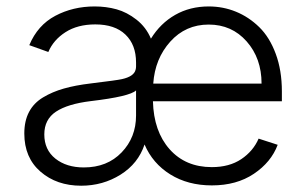

<svg xmlns="http://www.w3.org/2000/svg" viewBox="-20 -573 963 605"><path d="M647.5 11.2Q572.3 11.2 516.6 -23.4Q460.9 -58.1 435.5 -117.7Q415.5 -57.6 359.9 -22.7Q304.2 12.2 235.8 12.2Q158.7 12.2 107.7 -32Q56.6 -76.2 56.6 -152.3Q56.6 -191.9 71.5 -220.2Q86.4 -248.5 115.7 -266.1Q145 -283.7 180.9 -293.9Q216.8 -304.2 266.1 -310.1Q350.1 -320.3 364.3 -323.7Q401.9 -332 407.2 -353Q408.7 -357.9 408.7 -363.3V-376Q408.7 -432.1 375.2 -464.1Q341.8 -496.1 280.3 -496.1Q224.6 -496.1 186.5 -471.7Q148.4 -447.3 132.3 -409.2L72.3 -430.7Q98.6 -493.7 154.3 -523.2Q210 -552.7 278.3 -552.7Q314.5 -552.7 347.2 -543.7Q379.9 -534.7 410.2 -511Q440.4 -487.3 455.6 -451.2Q485.4 -499.5 532 -526.1Q578.6 -552.7 637.7 -552.7Q683.1 -552.7 723.6 -536.1Q764.2 -519.5 796.9 -487.5Q829.6 -455.6 848.9 -403.3Q868.2 -351.1 868.2 -285.2V-253.9H461.9Q464.4 -159.2 514.4 -102.8Q564.5 -46.4 647.5 -46.4Q702.6 -46.4 740.2 -71.5Q777.8 -96.7 794.9 -136.2L855 -116.7Q834.5 -62 780 -25.4Q725.6 11.2 647.5 11.2ZM462.9 -309.6H804.2Q804.2 -389.2 757.3 -442.4Q710.4 -495.6 637.7 -495.6Q564.9 -495.6 516.6 -441.9Q468.3 -388.2 462.9 -309.6ZM244.1 -45.4Q317.9 -45.4 363.3 -92.8Q408.7 -140.1 408.7 -209V-288.1Q389.2 -269 266.1 -254.4Q193.4 -245.6 156.5 -221.2Q119.6 -196.8 119.6 -149.4Q119.6 -101.1 154.5 -73.2Q189.5 -45.4 244.1 -45.4Z"/></svg>

Font: Interop Light
Style: Regular
Weight: 300
Designer: Rasmus Andersson, Google, Jang Haemin
Foundry: jhaemin
Version: Version 1.007